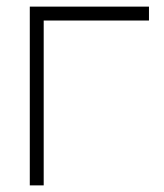

<svg xmlns="http://www.w3.org/2000/svg" viewBox="-20 -560 495 580"><path d="M70 0V-540H430V-498H112V0Z"/></svg>

Font: Hauora
Style: Regular
Weight: 400
Designer: Wayne Shih
Foundry: WCYS
Version: Version 1.001